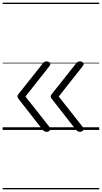

<svg xmlns="http://www.w3.org/2000/svg" viewBox="-20 -976 765 1442"><path d="M330 14Q320 14 313 9.5Q306 5 299 -3L131 -218Q120 -231 115.5 -238.5Q111 -246 111 -251Q111 -258 115.5 -265Q120 -272 131 -285L301 -499Q306 -507 314 -511Q322 -515 331 -515Q341 -515 348.5 -510Q356 -505 357.5 -497Q359 -489 351 -479L171 -251L351 -23Q363 -8 354.5 3Q346 14 330 14ZM580 14Q570 14 563 9.5Q556 5 549 -3L381 -218Q370 -231 365.5 -238.5Q361 -246 361 -251Q361 -258 365.5 -265Q370 -272 381 -285L551 -499Q556 -507 564 -511Q572 -515 581 -515Q591 -515 598.5 -510Q606 -505 607.5 -497Q609 -489 601 -479L421 -251L601 -23Q613 -8 604.5 3Q596 14 580 14ZM0 436H725V446H0ZM0 -20H725V0H0ZM0 -505H725V-500H0ZM0 -956H725V-946H0Z"/></svg>

Font: Playwrite HU Guides
Style: Regular
Weight: 400
Designer: Veronika Burian, José Scaglione
Foundry: TypeTogether
Version: Version 1.003